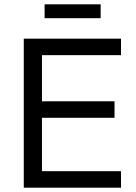

<svg xmlns="http://www.w3.org/2000/svg" viewBox="-20 -869 630 889"><path d="M90.1 0V-690H540.3V-613.6H174.3V-400H510.3V-323.6H174.3V-76.4H540.3V0ZM186.5 -784.8V-849H446V-784.8Z"/></svg>

Font: Oxanium ExtraLight
Style: Regular
Weight: 200
Designer: Severin Meyer
Version: Version 2.000